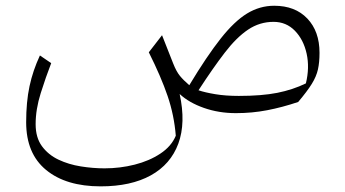

<svg xmlns="http://www.w3.org/2000/svg" viewBox="-20 -392 1225 681"><path d="M816.9 9.3Q755.9 9.3 703.1 -9.3Q650.4 -27.8 617.2 -58.6Q639.6 43.9 612.5 117.4Q585.4 190.9 514.9 230Q444.3 269 336.9 269Q214.4 269 143.6 210.9Q72.8 152.8 72.8 41.5Q72.8 -30.3 84.7 -86.2Q96.7 -142.1 121.6 -195.3L161.6 -168Q142.6 -119.1 124.5 -61.8Q106.4 -4.4 106.4 48.3Q106.4 96.2 128.9 126.7Q151.4 157.2 187.5 174.3Q223.6 191.4 266.6 198.2Q309.6 205.1 350.6 205.1Q405.8 205.1 457.8 191.9Q509.8 178.7 548.8 152.8Q587.9 127 603.5 89.4Q597.7 16.6 574.5 -51.5Q551.3 -119.6 507.8 -206.5L554.7 -267.1L594.2 -167Q605.5 -138.2 618.2 -122.8Q630.9 -107.4 651.4 -89.8Q713.9 -193.4 762.7 -255.1Q811.5 -316.9 856.4 -344.2Q901.4 -371.6 952.6 -371.6Q1026.9 -371.6 1070.1 -326.2Q1113.3 -280.8 1113.3 -204.6Q1113.3 -170.9 1107.7 -145.8Q1102.1 -120.6 1085.9 -94.5Q1069.8 -68.4 1037.6 -30.3Q981 -11.2 927.5 -1Q874 9.3 816.9 9.3ZM1064.9 -96.2Q1078.6 -151.9 1067.6 -201.7Q1056.6 -251.5 1025.9 -283Q995.1 -314.5 950.2 -314.5Q900.9 -314.5 859.9 -286.9Q818.8 -259.3 777.3 -205.3Q735.8 -151.4 684.1 -71.8Q707 -64 743.7 -57.9Q780.3 -51.8 827.1 -51.8Q908.2 -51.8 963.4 -62.7Q1018.6 -73.7 1064.9 -96.2Z"/></svg>

Font: Pinar-DS2-FD Light
Style: Regular
Weight: 300
Designer: Amin Abedi
Version: Version 2.000